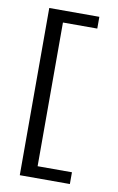

<svg xmlns="http://www.w3.org/2000/svg" viewBox="-82 -733 494 804"><g transform="rotate(10 164.5 -331.5)"><path d="M61 24V-687H274V-637H128V-26H274V24Z"/></g></svg>

Font: Pavanam
Style: Regular
Weight: 400
Designer: Tharique Azeez
Foundry: Tharique Azeez
Version: Version 1.86; ttfautohint (v1.3) -l 8 -r 50 -G 200 -x 14 -D 